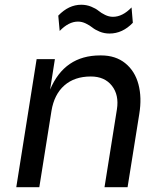

<svg xmlns="http://www.w3.org/2000/svg" viewBox="-20 -781 680 801"><path d="M437 -641.1Q415 -641.1 396 -648.9Q377 -656.7 365.5 -666Q354 -675.3 337.9 -683.1Q321.8 -690.9 305.2 -690.9Q266.6 -690.9 229 -651.9L223.1 -715.8Q266.6 -761.2 318.8 -761.2Q340.8 -761.2 360.1 -753.4Q379.4 -745.6 390.9 -736.1Q402.3 -726.6 418.5 -718.8Q434.6 -710.9 451.2 -710.9Q491.2 -710.9 528.8 -750L534.2 -686Q491.2 -641.1 437 -641.1ZM144 0H47.9L132.8 -534.2H209L189 -407.2Q249 -549.8 397.9 -549.8H401.9Q462.4 -549.8 502.7 -517.1Q543 -484.4 557.6 -429.2Q572.3 -374 561 -305.2L512.2 0H416L467.8 -325.2Q477.1 -384.8 446.8 -423.3Q416.5 -461.9 358.9 -461.9Q291 -461.9 248.5 -424.6Q206.1 -387.2 194.8 -318.8Z"/></svg>

Font: Sora Italic
Style: Regular
Weight: 400
Designer: Jonathan Barnbrook, Julián Moncada
Foundry: Barnbrook Fonts
Version: Version 2.000